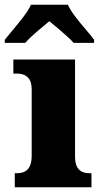

<svg xmlns="http://www.w3.org/2000/svg" viewBox="-51 -786 424 806"><path d="M11 0V-59H22Q40 -59 53.5 -66Q67 -73 74.5 -89Q82 -105 82 -133V-410Q82 -436 74 -450Q66 -464 52.5 -470.5Q39 -477 22 -477H5V-536H264V-130Q264 -103 271.5 -87.5Q279 -72 292.5 -65.5Q306 -59 323 -59H333V0ZM-31 -619Q-16 -638 6 -664Q28 -690 48.5 -717Q69 -744 79 -766H234Q244 -744 264.5 -717Q285 -690 307.5 -664Q330 -638 344 -619V-606H258Q250 -616 230.5 -633.5Q211 -651 190.5 -668.5Q170 -686 156 -697Q142 -685 121.5 -668Q101 -651 83 -634.5Q65 -618 55 -606H-31Z"/></svg>

Font: Noto Serif Khmer SemiCondensed Black
Style: Regular
Weight: 900
Width: 4
Designer: Danh Hong and the Monotype Design Team
Foundry: Monotype Imaging Inc.
Version: Version 2.004